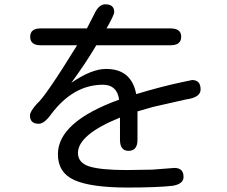

<svg xmlns="http://www.w3.org/2000/svg" viewBox="-20 -800 1040 879"><path d="M568.4 -109.4Q529.3 -109.4 529.3 -160.2V-261.7Q336.9 -183.6 336.9 -99.6Q336.9 -54.7 388.7 -38.1Q441.4 -21.5 559.6 -21.5L677.7 -23.4L778.3 -31.2Q820.3 -31.2 820.3 9.8Q820.3 43 768.6 50.8Q698.2 58.6 564.5 58.6Q396.5 58.6 320.3 24.4Q245.1 -9.8 245.1 -93.8Q245.1 -242.2 525.4 -343.8Q515.6 -412.1 451.2 -412.1Q314.5 -412.1 212.9 -275.4Q182.6 -233.4 157.2 -233.4Q117.2 -233.4 117.2 -271.5Q117.2 -290 149.4 -325.2Q188.5 -358.4 333 -592.8H166Q118.2 -592.8 118.2 -631.8Q118.2 -669.9 166 -669.9H377.9L411.1 -734.4Q431.6 -780.3 461.9 -780.3Q502.9 -780.3 502.9 -745.1Q502.9 -731.4 467.8 -669.9H760.7Q809.6 -669.9 809.6 -631.8Q809.6 -592.8 760.7 -592.8H420.9Q373 -511.7 306.6 -420.9Q398.4 -484.4 465.8 -484.4Q582 -484.4 603.5 -369.1Q715.8 -403.3 817.4 -424.8L859.4 -433.6Q898.4 -433.6 898.4 -390.6Q898.4 -353.5 831.1 -344.7L680.7 -310.5L609.4 -290V-160.2Q609.4 -109.4 568.4 -109.4Z"/></svg>

Font: jf-openhuninn-1.1
Style: Regular
Weight: 400
Designer: [Kosugi Maru]
      Designed by Motoya company      

      [Varela Round]
      Joe Prince(Latin component); Avraham Co
Foundry: justfont CO.,LTD.
Version: 1.1